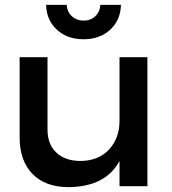

<svg xmlns="http://www.w3.org/2000/svg" viewBox="-20 -768 711 792"><path d="M170 -748H255Q257 -719 276.5 -701Q296 -683 325 -683Q354 -683 373 -701Q392 -719 394 -748H479Q477 -684 434 -645Q391 -606 324.5 -606Q258 -606 215 -645Q172 -684 170 -748ZM473 -532H588V0H473V-104Q416 2 264 4Q167 4 114 -50.5Q61 -105 61 -201V-532H176V-233Q176 -173 212.5 -138.5Q249 -104 313 -104Q387 -105 430 -151.5Q473 -198 473 -270Z"/></svg>

Font: Steamflix Grotesk
Style: Regular
Weight: 400
Designer: Julieta Ulanovsky
Foundry: Julieta Ulanovsky
Version: Version 4.000;PS 004.000;hotconv 1.0.88;makeotf.lib2.5.64775